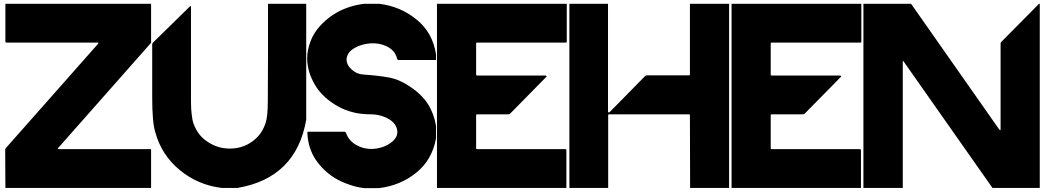

<svg xmlns="http://www.w3.org/2000/svg" viewBox="-20 -800 5392 991"><path d="M759.8 -780.3Q759.8 -712.9 759.8 -579.1Q599.6 -397.5 279.3 -35.2Q278.3 -34.2 278.3 -33.2Q278.3 -32.2 279.3 -31.2Q279.3 -31.2 280.3 -30.3Q280.3 -30.3 281.2 -30.3Q440.4 -30.3 759.8 -30.3Q759.8 37.1 759.8 169.9Q509.8 169.9 7.8 169.9Q7.8 104.5 6.8 -27.3Q6.8 -29.3 7.8 -31.2Q8.8 -33.2 9.8 -35.2Q168.9 -214.8 487.3 -575.2Q487.3 -576.2 487.3 -577.1Q487.3 -578.1 487.3 -580.1Q487.3 -580.1 486.3 -580.1Q485.4 -580.1 485.4 -580.1Q328.1 -580.1 12.7 -580.1Q10.7 -580.1 9.8 -581.1Q7.8 -583 7.8 -585Q7.8 -630.9 7.8 -677.7Q7.8 -723.6 7.8 -770.5Q7.8 -772.5 7.8 -775.4Q7.8 -777.3 7.8 -780.3Q186.5 -780.3 365.2 -780.3Q543.9 -780.3 722.7 -780.3Q731.4 -780.3 741.2 -780.3Q751 -780.3 759.8 -780.3Z M1560.5 -780.3Q1560.5 -581.1 1560.5 -181.6Q1534.2 -31.2 1445.3 56.6Q1356.4 144.5 1206.1 169.9Q1178.7 169.9 1124 169.9Q1002 155.3 908.2 78.1Q814.5 1 782.2 -115.2Q773.4 -142.6 769.5 -188.5Q765.6 -234.4 765.6 -296.9Q765.6 -365.2 765.6 -433.6Q765.6 -502 765.6 -571.3Q765.6 -573.2 766.6 -575.2Q767.6 -577.1 768.6 -579.1Q833 -641.6 960.9 -767.6Q961.9 -768.6 962.9 -768.6Q963.9 -768.6 964.8 -767.6Q965.8 -767.6 965.8 -766.6Q965.8 -766.6 965.8 -765.6Q965.8 -642.6 965.8 -519.5Q965.8 -396.5 965.8 -273.4Q965.8 -235.4 969.7 -207Q972.7 -178.7 979.5 -160.2Q1001 -102.5 1046.9 -71.3Q1092.8 -39.1 1145.5 -34.2Q1173.8 -31.2 1202.1 -36.1Q1230.5 -41 1255.9 -53.7Q1287.1 -69.3 1312.5 -96.7Q1336.9 -124 1350.6 -164.1Q1356.4 -181.6 1359.4 -210Q1362.3 -238.3 1362.3 -279.3Q1362.3 -404.3 1363.3 -529.3Q1363.3 -654.3 1363.3 -780.3Q1410.2 -780.3 1457 -780.3Q1503.9 -780.3 1550.8 -780.3Q1553.7 -780.3 1555.7 -780.3Q1558.6 -780.3 1560.5 -780.3Z M1938.5 -780.3Q2047.9 -766.6 2129.9 -699.2Q2212.9 -632.8 2230.5 -519.5Q2230.5 -509.8 2230.5 -490.2Q2166 -490.2 2037.1 -490.2Q2035.2 -490.2 2033.2 -491.2Q2031.2 -493.2 2030.3 -495.1Q2024.4 -519.5 2009.8 -536.1Q1995.1 -551.8 1974.6 -561.5Q1937.5 -579.1 1891.6 -576.2Q1845.7 -572.3 1812.5 -553.7Q1790 -541 1779.3 -525.4Q1769.5 -509.8 1768.6 -494.1Q1768.6 -464.8 1794.9 -441.4Q1821.3 -417 1857.4 -415Q1933.6 -410.2 1990.2 -399.4Q2045.9 -388.7 2105.5 -346.7Q2158.2 -310.5 2189.5 -261.7Q2220.7 -211.9 2230.5 -149.4Q2230.5 -127.9 2230.5 -85.9Q2210 26.4 2127.9 91.8Q2046.9 157.2 1937.5 170.9Q1911.1 170.9 1858.4 170.9Q1818.4 166 1781.2 152.3Q1743.2 139.6 1710 120.1Q1648.4 82 1608.4 22.5Q1569.3 -37.1 1566.4 -115.2Q1565.4 -117.2 1567.4 -118.2Q1568.4 -120.1 1570.3 -120.1Q1632.8 -120.1 1758.8 -120.1Q1760.7 -120.1 1762.7 -118.2Q1764.6 -117.2 1765.6 -115.2Q1773.4 -91.8 1788.1 -76.2Q1802.7 -59.6 1822.3 -49.8Q1857.4 -30.3 1901.4 -31.2Q1944.3 -33.2 1979.5 -51.8Q2037.1 -84 2030.3 -127.9Q2022.5 -172.9 1964.8 -196.3Q1930.7 -210 1892.6 -210Q1854.5 -210 1817.4 -216.8Q1755.9 -229.5 1706.1 -261.7Q1656.2 -293 1623 -335.9Q1601.6 -365.2 1587.9 -396.5Q1573.2 -428.7 1568.4 -462.9Q1565.4 -479.5 1565.4 -497.1Q1565.4 -543 1584 -589.8Q1608.4 -653.3 1674.8 -706.1Q1712.9 -736.3 1758.8 -754.9Q1804.7 -773.4 1857.4 -780.3Q1877.9 -780.3 1894.5 -780.3Q1911.1 -780.3 1938.5 -780.3Z M2905.3 -780.3Q2905.3 -714.8 2905.3 -585Q2905.3 -583 2904.3 -581.1Q2902.3 -580.1 2900.4 -580.1Q2792 -580.1 2682.6 -580.1Q2574.2 -580.1 2465.8 -580.1Q2460 -580.1 2454.1 -580.1Q2448.2 -580.1 2442.4 -580.1Q2440.4 -580.1 2438.5 -579.1Q2437.5 -577.1 2437.5 -575.2Q2437.5 -521.5 2437.5 -415Q2437.5 -413.1 2438.5 -411.1Q2440.4 -410.2 2442.4 -410.2Q2560.5 -410.2 2796.9 -410.2Q2797.9 -410.2 2798.8 -409.2Q2800.8 -407.2 2800.8 -406.2Q2800.8 -405.3 2800.8 -404.3Q2799.8 -403.3 2799.8 -403.3Q2738.3 -340.8 2614.3 -214.8Q2612.3 -212.9 2609.4 -210.9Q2606.4 -210 2603.5 -210Q2549.8 -210 2442.4 -210Q2440.4 -210 2438.5 -209Q2437.5 -207 2437.5 -205.1Q2437.5 -148.4 2437.5 -35.2Q2437.5 -33.2 2438.5 -31.2Q2440.4 -30.3 2442.4 -30.3Q2593.8 -30.3 2897.5 -30.3Q2900.4 -30.3 2902.3 -28.3Q2903.3 -27.3 2903.3 -24.4Q2903.3 41 2903.3 169.9Q2680.7 169.9 2235.4 169.9Q2235.4 -146.5 2235.4 -780.3Q2394.5 -780.3 2553.7 -780.3Q2712.9 -780.3 2872.1 -780.3Q2879.9 -780.3 2888.7 -780.3Q2896.5 -780.3 2905.3 -780.3Z M3118.2 -780.3Q3118.2 -594.7 3118.2 -223.6Q3118.2 -221.7 3119.1 -220.7Q3121.1 -219.7 3123 -219.7Q3124 -219.7 3125 -219.7Q3125 -220.7 3126 -220.7Q3187.5 -283.2 3310.5 -408.2Q3311.5 -409.2 3313.5 -410.2Q3314.5 -411.1 3317.4 -411.1Q3389.6 -411.1 3536.1 -411.1Q3538.1 -411.1 3540 -412.1Q3541 -414.1 3541 -416Q3541 -537.1 3541 -780.3Q3608.4 -780.3 3743.2 -780.3Q3743.2 -462.9 3743.2 169.9Q3675.8 169.9 3542 169.9Q3542 44.9 3541 -205.1Q3541 -207 3540 -209Q3538.1 -210 3536.1 -210Q3398.4 -210 3124 -210Q3122.1 -210 3120.1 -209Q3119.1 -207 3119.1 -205.1Q3119.1 -80.1 3119.1 169.9Q3052.7 169.9 2918.9 169.9Q2918.9 -146.5 2918.9 -780.3Q2966.8 -780.3 3013.7 -780.3Q3060.5 -780.3 3108.4 -780.3Q3110.4 -780.3 3113.3 -780.3Q3115.2 -780.3 3118.2 -780.3Z M4425.8 -780.3Q4425.8 -714.8 4425.8 -585Q4425.8 -583 4424.8 -581.1Q4422.9 -580.1 4420.9 -580.1Q4312.5 -580.1 4203.1 -580.1Q4094.7 -580.1 3986.3 -580.1Q3980.5 -580.1 3974.6 -580.1Q3968.8 -580.1 3962.9 -580.1Q3960.9 -580.1 3959 -579.1Q3958 -577.1 3958 -575.2Q3958 -521.5 3958 -415Q3958 -413.1 3959 -411.1Q3960.9 -410.2 3962.9 -410.2Q4081.1 -410.2 4317.4 -410.2Q4318.4 -410.2 4319.3 -409.2Q4321.3 -407.2 4321.3 -406.2Q4321.3 -405.3 4321.3 -404.3Q4320.3 -403.3 4320.3 -403.3Q4258.8 -340.8 4134.8 -214.8Q4132.8 -212.9 4129.9 -210.9Q4127 -210 4124 -210Q4070.3 -210 3962.9 -210Q3960.9 -210 3959 -209Q3958 -207 3958 -205.1Q3958 -148.4 3958 -35.2Q3958 -33.2 3959 -31.2Q3960.9 -30.3 3962.9 -30.3Q4114.3 -30.3 4418 -30.3Q4420.9 -30.3 4422.9 -28.3Q4423.8 -27.3 4423.8 -24.4Q4423.8 41 4423.8 169.9Q4201.2 169.9 3755.9 169.9Q3755.9 -146.5 3755.9 -780.3Q3915 -780.3 4074.2 -780.3Q4233.4 -780.3 4392.6 -780.3Q4400.4 -780.3 4409.2 -780.3Q4417 -780.3 4425.8 -780.3Z M4682.6 -780.3Q4834 -564.5 5136.7 -132.8Q5140.6 -127.9 5142.6 -127.9Q5144.5 -127.9 5144.5 -134.8Q5144.5 -281.2 5144.5 -575.2Q5144.5 -578.1 5145.5 -580.1Q5146.5 -582 5148.4 -584Q5212.9 -649.4 5342.8 -780.3Q5343.8 -780.3 5344.7 -780.3Q5344.7 -780.3 5346.7 -780.3Q5346.7 -462.9 5346.7 169.9Q5265.6 169.9 5102.5 169.9Q4949.2 -47.9 4643.6 -483.4Q4641.6 -486.3 4640.6 -485.4Q4639.6 -485.4 4639.6 -482.4Q4639.6 -264.6 4639.6 169.9Q4572.3 169.9 4436.5 169.9Q4436.5 -146.5 4436.5 -780.3Q4495.1 -780.3 4553.7 -780.3Q4612.3 -780.3 4669.9 -780.3Q4673.8 -780.3 4676.8 -780.3Q4679.7 -780.3 4682.6 -780.3Z"/></svg>

Font: Avicii Garde
Style: Regular
Weight: 500
Version: Version 1.0